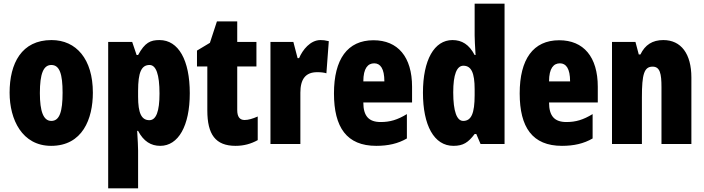

<svg xmlns="http://www.w3.org/2000/svg" viewBox="-20 -780 3814 1040"><path d="M483 -278C483 -460 393 -563 259 -563C97 -563 32 -437 32 -278C32 -132 100 10 257 10C427 10 483 -136 483 -278ZM196 -276C196 -380 215 -428 258 -428C303 -428 319 -379 319 -278C319 -176 303 -125 258 -125C215 -125 196 -177 196 -276Z M844 -563C795 -563 765 -550 728 -482H720L696 -553H566V240H728V35C728 14 726 -21 723 -71H728C758 -14 798 10 848 10C946 10 1008 -98 1008 -275C1008 -454 947 -563 844 -563ZM790 -428C825 -428 844 -378 844 -273C844 -177 826 -129 789 -129C746 -129 728 -168 728 -256V-288C728 -388 746 -428 790 -428Z M1305 -130C1278 -130 1265 -148 1265 -184V-420H1369V-553H1265V-664H1155L1117 -548L1047 -506V-420H1103V-182C1103 -52 1147 10 1256 10C1301 10 1340 -1 1376 -21V-149C1349 -137 1325 -130 1305 -130Z M1716 -563C1661 -563 1619 -510 1600 -465H1592L1569 -553H1445V0H1607V-278C1607 -350 1634 -389 1698 -389C1719 -389 1735 -387 1748 -383L1761 -557C1741 -562 1729 -563 1716 -563Z M2003 -562C1862 -562 1789 -459 1789 -274C1789 -90 1858 10 2018 10C2082 10 2136 -2 2184 -30V-162C2133 -131 2093 -119 2042 -119C1978 -119 1948 -151 1948 -225H2212V-310C2212 -472 2135 -562 2003 -562ZM2007 -437C2040 -437 2062 -409 2062 -339H1948C1948 -411 1973 -437 2007 -437Z M2436 10C2489 10 2516 -8 2551 -54H2560L2583 0H2713V-760H2551V-588C2551 -567 2553 -532 2556 -482H2551C2521 -539 2482 -563 2431 -563C2332 -563 2271 -455 2271 -278C2271 -101 2331 10 2436 10ZM2489 -125C2455 -125 2435 -175 2435 -280C2435 -376 2454 -424 2490 -424C2533 -424 2551 -385 2551 -297V-265C2551 -166 2533 -125 2489 -125Z M3009 -562C2868 -562 2795 -459 2795 -274C2795 -90 2864 10 3024 10C3088 10 3142 -2 3190 -30V-162C3139 -131 3099 -119 3048 -119C2984 -119 2954 -151 2954 -225H3218V-310C3218 -472 3141 -562 3009 -562ZM3013 -437C3046 -437 3068 -409 3068 -339H2954C2954 -411 2979 -437 3013 -437Z M3573 -563C3514 -563 3474 -537 3449 -485H3440L3422 -553H3295V0H3457V-253C3457 -378 3469 -419 3515 -419C3555 -419 3563 -381 3563 -308V0H3725V-360C3725 -489 3669 -563 3573 -563Z"/></svg>

Font: Noto Sans Gujarati ExtraCondensed Black
Style: Regular
Weight: 900
Width: 2
Designer: Jelle Bosma - Monotype Design Team, Universal Thirst
Foundry: Monotype Imaging Inc.
Version: Version 2.106